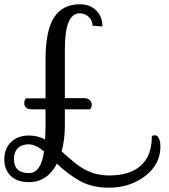

<svg xmlns="http://www.w3.org/2000/svg" viewBox="-31 -825 787 894"><path d="M271 -597V-368H360Q377 -368 386.5 -359.5Q396 -351 396 -338Q396 -331 394 -325.5Q392 -320 390 -318L387 -316H271V-242Q271 -174 256 -120Q260 -116 273.5 -104.5Q287 -93 292 -88.5Q297 -84 310 -73Q323 -62 329.5 -57.5Q336 -53 349 -44.5Q362 -36 371 -32Q380 -28 393.5 -22.5Q407 -17 419 -14.5Q431 -12 446 -10Q461 -8 476 -8Q575 -8 625.5 -54.5Q676 -101 676 -189Q677 -195 691 -195Q696 -195 701 -191.5Q706 -188 711 -175.5Q716 -163 716 -143Q716 -60 645 -5.5Q574 49 475 49Q400 49 344 19Q288 -11 234 -63Q189 23 104 23Q48 23 18.5 -6.5Q-11 -36 -11 -83Q-11 -132 20 -163Q51 -194 104 -194Q143 -194 179 -176Q181 -218 181 -246V-316H118Q82 -316 82 -345Q82 -352 84 -357.5Q86 -363 88 -365L91 -367H181V-547Q181 -682 220.5 -743.5Q260 -805 340 -805Q389 -805 417.5 -776Q446 -747 446 -702L400 -705Q400 -729 382.5 -746Q365 -763 340 -763Q271 -763 271 -597ZM34 -85Q34 -19 104 -19Q160 -19 174 -120Q134 -153 103 -153Q70 -153 52 -135Q34 -117 34 -85Z"/></svg>

Font: Sofia
Style: Regular
Weight: 400
Designer: Paula Nazal and Daniel Hernndez
Foundry: Paula Nazal, Daniel Hernndez
Version: Version 1.001